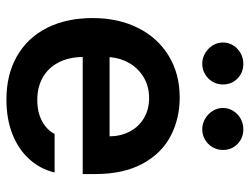

<svg xmlns="http://www.w3.org/2000/svg" viewBox="-111 -667 789 607"><g transform="rotate(90 283.5 -363.5)"><path d="M37.1 -261.7Q37.1 -343.3 68.4 -405.5Q99.6 -467.8 156.5 -502.4Q213.4 -537.1 288.1 -537.1Q355.5 -537.1 410.4 -508.3Q465.3 -479.5 497.8 -419.2Q530.3 -358.9 530.3 -269.5V-230.5H160.2Q160.6 -186 177.7 -153.6Q194.8 -121.1 225.1 -104Q255.4 -86.9 295.9 -86.9Q335.4 -86.9 363.3 -102.1Q391.1 -117.2 403.3 -141.6H525.4Q514.2 -95.7 482.9 -61.3Q451.7 -26.9 403.6 -8.1Q355.5 10.7 294.9 10.7Q215.8 10.7 157.5 -22.7Q99.1 -56.2 68.1 -117.7Q37.1 -179.2 37.1 -261.7ZM411.1 -315.4Q410.6 -351.6 395.5 -379.9Q380.4 -408.2 353 -424.3Q325.7 -440.4 290 -440.4Q253.4 -440.4 224.9 -423.6Q196.3 -406.7 179.7 -378.2Q163.1 -349.6 160.6 -315.4ZM114.3 -673.8Q114.3 -691.4 123.5 -706.3Q132.8 -721.2 148.2 -729.7Q163.6 -738.3 181.6 -738.3Q209.5 -738.3 228.3 -719.7Q247.1 -701.2 247.1 -673.8Q247.1 -656.2 238.5 -641.4Q230 -626.5 214.8 -617.4Q199.7 -608.4 181.6 -608.4Q164.1 -608.4 148.4 -617.4Q132.8 -626.5 123.5 -641.6Q114.3 -656.7 114.3 -673.8ZM321.3 -673.8Q321.3 -691.4 330.6 -706.3Q339.8 -721.2 355.2 -729.7Q370.6 -738.3 388.7 -738.3Q416.5 -738.3 435.3 -719.7Q454.1 -701.2 454.1 -673.8Q454.1 -656.2 445.6 -641.4Q437 -626.5 421.9 -617.4Q406.7 -608.4 388.7 -608.4Q371.1 -608.4 355.5 -617.4Q339.8 -626.5 330.6 -641.6Q321.3 -656.7 321.3 -673.8Z"/></g></svg>

Font: WEMIX Pretendard SemiBold
Style: Regular
Weight: 600
Designer: Base glyphs from Inter by Rasmus Andersson; Hangeul glyphs from Noto Sans CJK(Source Han Sans) by Jang Soo-young and Kan
Foundry: Kil Hyung-jin
Version: Version 1.000